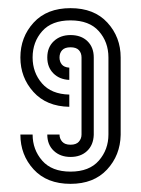

<svg xmlns="http://www.w3.org/2000/svg" viewBox="-20 -436 346 471"><path d="M60 -295Q60 -258 83 -231.5Q106 -205 150 -204V-174Q94 -175 62 -210.5Q30 -246 30 -295Q30 -345 62.5 -380.5Q95 -416 153 -416Q211 -416 243.5 -380.5Q276 -345 276 -295V-105Q275 -55 242.5 -20Q210 15 153 15Q95 15 62.5 -20.5Q30 -56 30 -106H60Q60 -69 83.5 -42Q107 -15 153 -15Q199 -15 222.5 -42Q246 -69 246 -106V-295Q246 -333 222.5 -359.5Q199 -386 153 -386Q107 -386 83.5 -359.5Q60 -333 60 -295ZM126 -295Q126 -285 131.5 -278Q137 -271 150 -270V-240Q126 -241 111 -256Q96 -271 96 -295Q96 -320 112 -335Q128 -350 153 -350Q179 -350 194.5 -335Q210 -320 210 -295V-105Q209 -80 193.5 -65.5Q178 -51 153 -51Q128 -51 112 -66Q96 -81 96 -106H126Q126 -96 132.5 -88.5Q139 -81 153 -81Q167 -81 173.5 -88.5Q180 -96 180 -106V-295Q180 -306 173.5 -313Q167 -320 153 -320Q139 -320 132.5 -313Q126 -306 126 -295Z"/></svg>

Font: Zen Tokyo Zoo
Style: Regular
Weight: 400
Designer: Yoshimichi Ohira
Foundry: A-1 Corp ZenFonts
Version: Version 1.002; ttfautohint (v1.8.3)